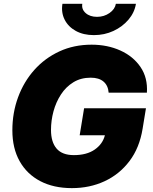

<svg xmlns="http://www.w3.org/2000/svg" viewBox="-20 -970 795 1000"><path d="M354.5 9.8Q259.3 9.8 189.7 -26.6Q120.1 -63 82.3 -130.4Q44.4 -197.8 44.4 -291.5Q44.4 -382.8 74.2 -463.6Q104 -544.4 158.9 -606Q213.9 -667.5 289.6 -702.4Q365.2 -737.3 457 -737.3Q539.6 -737.3 606.7 -707Q673.8 -676.8 711.9 -620.8Q750 -564.9 745.1 -487.3H545.9Q543 -524.9 519 -545.2Q495.1 -565.4 452.6 -565.4Q400.9 -565.4 362.1 -541.5Q323.2 -517.6 297.4 -477.8Q271.5 -438 258.5 -389.9Q245.6 -341.8 245.6 -293Q245.6 -230 274.9 -196Q304.2 -162.1 364.7 -162.1Q432.1 -162.1 473.6 -191.2Q515.1 -220.2 526.4 -265.6H395L418 -406.2H740.2L722.7 -299.3Q706.5 -199.7 654.3 -130.9Q602.1 -62 524.7 -26.1Q447.3 9.8 354.5 9.8ZM469.2 -787.1Q414.6 -787.1 375 -808.8Q335.4 -830.6 316.7 -867.7Q297.9 -904.8 305.2 -950.2H408.7Q403.8 -921.9 426 -902.1Q448.2 -882.3 485.4 -882.3Q522 -882.3 550.3 -902.1Q578.6 -921.9 583.5 -950.2H688Q680.7 -904.8 649.2 -867.7Q617.7 -830.6 570.8 -808.8Q523.9 -787.1 469.2 -787.1Z"/></svg>

Font: Inter Black
Style: Italic
Weight: 900
Italic angle: -9.39999°
Designer: Rasmus Andersson
Foundry: rsms
Version: Version 4.000;git-a52131595